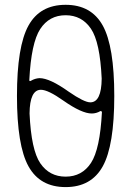

<svg xmlns="http://www.w3.org/2000/svg" viewBox="-20 -760 540 790"><path d="M148.4 -390.6Q102.5 -390.6 101.6 -293Q108.4 -142.6 146 -87.9Q183.6 -33.2 250 -33.2Q317.4 -33.2 354.5 -89.8Q391.6 -146.5 399.4 -298.8Q399.4 -300.8 397 -302.2Q394.5 -303.7 392.6 -302.7Q376 -293 357.4 -293Q316.4 -293 241.2 -345.7Q177.7 -390.6 148.4 -390.6ZM250 -697.3Q182.6 -697.3 145.5 -640.6Q108.4 -584 100.6 -430.7Q100.6 -423.8 107.4 -427.7Q124 -437.5 142.6 -438.5Q184.6 -438.5 262.7 -382.8Q326.2 -338.9 351.6 -338.9Q397.5 -338.9 398.4 -436.5Q391.6 -586.9 354 -642.1Q316.4 -697.3 250 -697.3ZM402.8 -75.7Q355.5 9.8 250 9.8Q144.5 9.8 97.2 -75.7Q49.8 -161.1 49.8 -365.2Q49.8 -569.3 97.2 -654.8Q144.5 -740.2 250 -740.2Q355.5 -740.2 402.8 -654.8Q450.2 -569.3 450.2 -365.2Q450.2 -161.1 402.8 -75.7Z"/></svg>

Font: Rounded-X Mgen+ 1mn light
Style: Regular
Weight: 200
Designer: [Source Han Sans]
Ryoko NISHIZUKA  (kana & ideographs); Paul D. Hunt (Latin, Greek & Cyrillic); Wenlong ZHANG  (bopomofo
Version: Version 1.059.20150602